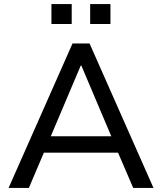

<svg xmlns="http://www.w3.org/2000/svg" viewBox="-20 -917 790 937"><path d="M22 0 334 -705H417L729 0H630L544 -200L589 -172H161L206 -200L121 0ZM374 -597 219 -231 194 -252H556L532 -231L377 -597ZM420 -800V-897H519V-800ZM231 -800V-897H330V-800Z"/></svg>

Font: Nunito Sans 10pt Medium
Style: Regular
Weight: 500
Designer: Vernon Adams
Foundry: Vernon Adams
Version: Version 3.101;gftools[0.9.27]